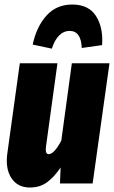

<svg xmlns="http://www.w3.org/2000/svg" viewBox="-20 -814 506 852"><path d="M210 -598.1 125 -616.2Q142.1 -695.8 186.3 -744.9Q230.5 -793.9 300.8 -793.9Q373 -793.9 405.8 -743.2Q438.5 -692.4 433.1 -613.8L342.8 -601.1Q339.8 -676.8 289.1 -676.8Q262.2 -676.8 241.9 -656Q221.7 -635.3 210 -598.1ZM112.8 18.1Q57.6 18.1 30 -24.7Q2.4 -67.4 13.2 -138.2L67.9 -533.2H234.9L184.1 -164.1Q179.7 -129.9 195.8 -129.9Q220.2 -129.9 252 -189.9L298.8 -533.2H465.8L391.1 0H246.1L249 -70.8Q220.7 -28.8 189 -5.4Q157.2 18.1 112.8 18.1Z"/></svg>

Font: Fira Sans Compressed ExtraBold
Style: Italic
Weight: 800
Width: 3
Italic angle: -8°
Designer: Carrois Corporate & Edenspiekermann AG
Foundry: Carrois Corporate GbR & Edenspiekermann AG
Version: Version 4.203;PS 004.203;hotconv 1.0.88;makeotf.lib2.5.64775